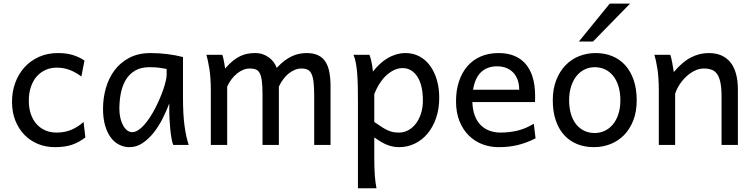

<svg xmlns="http://www.w3.org/2000/svg" viewBox="-20 -801 4164 1061"><path d="M451.7 -41.5Q433.1 -27.3 414.8 -17.3Q396.5 -7.3 376.5 -0.7Q356.4 5.9 333.5 9Q310.5 12.2 283.2 12.2Q233.9 12.2 190.9 -5.1Q147.9 -22.5 115.7 -55.2Q83.5 -87.9 64.9 -134.3Q46.4 -180.7 46.4 -239.3Q46.4 -294.4 64.2 -343.3Q82 -392.1 115 -428.7Q147.9 -465.3 195.1 -486.6Q242.2 -507.8 300.3 -507.8Q349.1 -507.8 384.5 -496.3Q419.9 -484.9 446.8 -466.3L429.7 -378.4Q396.5 -402.8 363.8 -415Q331.1 -427.2 293 -427.2Q260.3 -427.2 232.2 -414.8Q204.1 -402.3 183.3 -378.9Q162.6 -355.5 150.9 -321.3Q139.2 -287.1 139.2 -244.1Q139.2 -204.6 149.9 -172.4Q160.6 -140.1 180.7 -116.9Q200.7 -93.8 229 -81.1Q257.3 -68.4 293 -68.4Q337.4 -68.4 373.5 -83.5Q409.7 -98.6 441.9 -127Z M900.9 -419.9Q888.7 -422.4 865.5 -426Q842.3 -429.7 805.7 -429.7Q757.8 -429.7 725.8 -410.4Q693.8 -391.1 674.8 -359.1Q655.8 -327.1 647.7 -285.6Q639.6 -244.1 639.6 -200.2Q639.6 -171.9 645.3 -148.2Q650.9 -124.5 660.6 -107.2Q670.4 -89.8 683.1 -80.3Q695.8 -70.8 710.4 -70.8Q726.6 -70.8 743.4 -81.5Q760.3 -92.3 776.6 -110.6Q793 -128.9 808.6 -152.8Q824.2 -176.8 837.9 -203.4Q851.6 -230 863.3 -257.3Q875 -284.7 883.3 -309.3Q891.6 -334 896.2 -354.5Q900.9 -375 900.9 -388.2ZM937.5 0Q932.1 -11.7 928 -35.2Q923.8 -58.6 921.1 -85.7Q918.5 -112.8 917 -138.7Q915.5 -164.6 915.5 -180.7V-229.5Q899.9 -188 878.2 -145Q856.4 -102.1 828.6 -67.1Q800.8 -32.2 767.3 -10Q733.9 12.2 695.8 12.2Q665 12.2 638.2 -1.5Q611.3 -15.1 591.6 -42Q571.8 -68.8 560.5 -108.6Q549.3 -148.4 549.3 -200.2Q549.3 -258.3 564.9 -313.7Q580.6 -369.1 612.8 -412.4Q645 -455.6 694.8 -481.7Q744.6 -507.8 813 -507.8Q860.4 -507.8 907.2 -501.7Q954.1 -495.6 991.2 -485.8V-258.8Q991.2 -166.5 1000 -103.8Q1008.8 -41 1022.9 0Z M1521 0H1430.7V-278.3Q1430.7 -323.7 1427.2 -351.8Q1423.8 -379.9 1415.8 -395.8Q1407.7 -411.6 1394 -417Q1380.4 -422.4 1359.9 -422.4Q1341.8 -422.4 1323.7 -415Q1305.7 -407.7 1289.3 -394.3Q1272.9 -380.9 1259 -362.5Q1245.1 -344.2 1235.4 -322.3V0H1145V-300.3Q1145 -372.6 1136.7 -422.6Q1128.4 -472.7 1120.6 -498H1208.5Q1213.9 -482.4 1217.8 -461.2Q1221.7 -439.9 1224.1 -422.4Q1246.6 -448.2 1267.1 -464.8Q1287.6 -481.4 1307.9 -491Q1328.1 -500.5 1348.1 -504.2Q1368.2 -507.8 1389.2 -507.8Q1413.1 -507.8 1432.6 -501Q1452.1 -494.1 1467 -482.9Q1481.9 -471.7 1492.7 -456.8Q1503.4 -441.9 1509.3 -425.8Q1532.2 -450.7 1553.7 -466.6Q1575.2 -482.4 1595.7 -491.5Q1616.2 -500.5 1636 -504.2Q1655.8 -507.8 1674.8 -507.8Q1711.9 -507.8 1737.3 -495.8Q1762.7 -483.9 1778.1 -460.4Q1793.5 -437 1800 -402.3Q1806.6 -367.7 1806.6 -322.3V0H1716.3V-268.6Q1716.3 -315.9 1712.9 -345.7Q1709.5 -375.5 1701.4 -392.6Q1693.4 -409.7 1679.7 -416Q1666 -422.4 1645.5 -422.4Q1627.4 -422.4 1609.9 -415.3Q1592.3 -408.2 1575.9 -395.3Q1559.6 -382.3 1545.7 -363.8Q1531.7 -345.2 1521 -322.3Z M2048.3 -127Q2073.2 -109.4 2091.6 -97.9Q2109.9 -86.4 2125 -79.8Q2140.1 -73.2 2154.1 -70.8Q2168 -68.4 2185.1 -68.4Q2210.9 -68.4 2234.6 -80.6Q2258.3 -92.8 2276.6 -116Q2294.9 -139.2 2305.9 -172.1Q2316.9 -205.1 2316.9 -246.6Q2316.9 -287.1 2309.3 -320.1Q2301.8 -353 2287.1 -376.2Q2272.5 -399.4 2251.7 -412.1Q2231 -424.8 2204.6 -424.8Q2183.6 -424.8 2161.6 -415.5Q2139.6 -406.2 2118.9 -388.2Q2098.1 -370.1 2080.1 -343Q2062 -315.9 2048.3 -280.8ZM2021.5 -498Q2026.9 -485.4 2032.2 -462.2Q2037.6 -439 2041 -405.3Q2058.1 -427.7 2078.4 -446.8Q2098.6 -465.8 2121.3 -479.2Q2144 -492.7 2169.2 -500.2Q2194.3 -507.8 2221.7 -507.8Q2263.2 -507.8 2297.6 -489.5Q2332 -471.2 2356.2 -438.2Q2380.4 -405.3 2393.8 -360.1Q2407.2 -314.9 2407.2 -261.2Q2407.2 -198.7 2389.6 -148.2Q2372.1 -97.7 2342 -62Q2312 -26.4 2271.5 -7.1Q2231 12.2 2185.1 12.2Q2165.5 12.2 2148.2 8.3Q2130.9 4.4 2114.5 -2.4Q2098.1 -9.3 2082 -19.3Q2065.9 -29.3 2048.3 -41.5V73.2Q2048.3 102.5 2049.1 126.2Q2049.8 149.9 2051.3 169.9Q2052.7 189.9 2055.2 206.8Q2057.6 223.6 2060.5 239.3H1958V-236.8Q1958 -282.2 1957.3 -321Q1956.5 -359.9 1954.1 -392.3Q1951.7 -424.8 1946.8 -451.2Q1941.9 -477.5 1933.6 -498Z M2590.3 -236.8Q2591.8 -193.8 2603.8 -162.1Q2615.7 -130.4 2636.5 -109.6Q2657.2 -88.9 2685.3 -78.6Q2713.4 -68.4 2746.6 -68.4Q2793.9 -68.4 2839.4 -79.1Q2884.8 -89.8 2929.7 -117.2L2939.5 -36.6Q2913.6 -23.4 2888.7 -14.2Q2863.8 -4.9 2838.9 1Q2814 6.8 2788.3 9.5Q2762.7 12.2 2734.4 12.2Q2687.5 12.2 2645 -4.2Q2602.5 -20.5 2570.3 -52.5Q2538.1 -84.5 2519 -131.8Q2500 -179.2 2500 -241.7Q2500 -302.2 2516.4 -351.3Q2532.7 -400.4 2563 -435.3Q2593.3 -470.2 2636.7 -489Q2680.2 -507.8 2734.4 -507.8Q2774.4 -507.8 2805.2 -498.3Q2835.9 -488.8 2858.4 -471.9Q2880.9 -455.1 2896 -432.6Q2911.1 -410.2 2920.2 -384.3Q2929.2 -358.4 2933.1 -330.3Q2937 -302.2 2937 -274.9V-255.9Q2937 -243.7 2936.5 -236.8ZM2727.1 -434.6Q2673.3 -434.6 2639.2 -403.1Q2605 -371.6 2594.2 -305.2H2849.1Q2849.1 -336.4 2840.1 -360.6Q2831.1 -384.8 2814.7 -401.4Q2798.3 -418 2775.9 -426.3Q2753.4 -434.6 2727.1 -434.6Z M3125 -246.6Q3125 -204.1 3135.3 -170.4Q3145.5 -136.7 3164.3 -113.5Q3183.1 -90.3 3209 -78.1Q3234.9 -65.9 3266.6 -65.9Q3295.9 -65.9 3321.8 -78.1Q3347.7 -90.3 3366.9 -113.5Q3386.2 -136.7 3397.2 -170.4Q3408.2 -204.1 3408.2 -246.6Q3408.2 -289.6 3397.9 -323.5Q3387.7 -357.4 3368.9 -381.1Q3350.1 -404.8 3324 -417.2Q3297.9 -429.7 3266.6 -429.7Q3236.8 -429.7 3210.9 -417.2Q3185.1 -404.8 3166 -381.1Q3147 -357.4 3136 -323.5Q3125 -289.6 3125 -246.6ZM3034.7 -246.6Q3034.7 -309.6 3053.7 -358.2Q3072.8 -406.7 3105 -440.2Q3137.2 -473.6 3180.2 -490.7Q3223.1 -507.8 3271.5 -507.8Q3321.8 -507.8 3363.5 -490.7Q3405.3 -473.6 3435.3 -440.2Q3465.3 -406.7 3481.9 -358.2Q3498.5 -309.6 3498.5 -246.6Q3498.5 -183.6 3479.5 -135.3Q3460.4 -86.9 3428.2 -54.2Q3396 -21.5 3353 -4.6Q3310.1 12.2 3261.7 12.2Q3211.4 12.2 3169.7 -4.6Q3127.9 -21.5 3097.9 -54.2Q3067.9 -86.9 3051.3 -135.3Q3034.7 -183.6 3034.7 -246.6ZM3461.9 -781.2 3256.8 -571.3H3178.7L3349.6 -781.2Z M3967.3 0V-268.6Q3967.3 -314.5 3961.2 -344.2Q3955.1 -374 3943.1 -391.4Q3931.2 -408.7 3912.8 -415.5Q3894.5 -422.4 3869.6 -422.4Q3843.3 -422.4 3818.1 -409.9Q3793 -397.5 3772 -377.7Q3751 -357.9 3734.9 -333Q3718.8 -308.1 3710.9 -283.2V0H3620.6V-300.3Q3620.6 -372.6 3612.5 -422.6Q3604.5 -472.7 3596.2 -498H3684.1Q3687 -490.2 3689.9 -477.8Q3692.9 -465.3 3695.3 -451.7Q3697.8 -438 3699.7 -424.8L3703.6 -402.8Q3750 -458.5 3797.4 -483.2Q3844.7 -507.8 3896.5 -507.8Q3974.6 -507.8 4016.1 -456.8Q4057.6 -405.8 4057.6 -305.2V0Z"/></svg>

Font: Andika
Style: Regular
Weight: 400
Designer: Victor Gaultney, Annie Olsen, Julie Remington, Don Collingsworth, Eric Hays
Foundry: SIL International
Version: Version 1.001